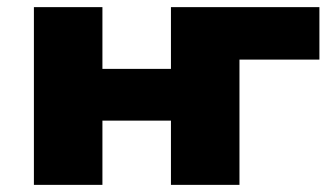

<svg xmlns="http://www.w3.org/2000/svg" viewBox="-20 -518 937 538"><path d="M75 0V-498H267V-325H459V-498H875V-351H651V0H459V-180H267V0Z"/></svg>

Font: Nunito Sans 10pt SemiExpanded Black
Style: Regular
Weight: 900
Width: 6
Designer: Vernon Adams
Foundry: Vernon Adams
Version: Version 3.101;gftools[0.9.27]